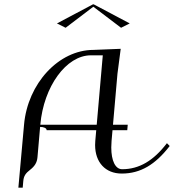

<svg xmlns="http://www.w3.org/2000/svg" viewBox="-20 -790 802 885"><path d="M408.5 -770 242.5 -682 282.5 -662 410.2 -759 538 -662 578 -682 412 -770ZM423.6 -190 419.2 -140C418.7 -133.6 418.4 -127.4 418.4 -121.4C418.4 -41.8 465.8 10 541.1 10C627.6 10 695.7 -31 762.2 -117L749.4 -130C687.3 -49 621.6 -10 542.9 -10C511.7 -10 492.9 -49.1 492.9 -110.3C492.9 -119.7 493.3 -129.6 494.2 -140L498.6 -190H566.6L568.8 -215H500.8L521.4 -450L536.4 -565L411 -560C250.9 -560 107.5 -405.4 90.8 -215L64.7 75H84.7L87.3 45C89.5 20 98.7 8.4 119 -7.5C139.4 -23.4 150.5 -40 152.7 -65L164.9 -205C182.3 -205 195 -199.1 195 -190ZM425.8 -215H165.8C181.3 -391.6 285.6 -535 398.8 -535H453.8Z"/></svg>

Font: Galberik
Style: Regular
Weight: 400
Designer: Gluk
Foundry: Gluk
Version: Version 0.50